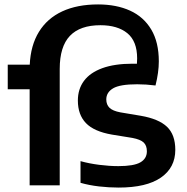

<svg xmlns="http://www.w3.org/2000/svg" viewBox="-20 -838 845 868"><path d="M772.5 -160.5Q772.5 -80 707.2 -35Q642 10 516.5 10Q472.5 10 427.5 4.8Q382.5 -0.5 344 -11.5V-109.5Q383.5 -98.5 428.8 -92.8Q474 -87 515.5 -87Q585 -87 614.5 -104Q644 -121 644 -154Q644 -180 629.5 -193.8Q615 -207.5 578.5 -214.5L486 -229.5Q405 -243.5 368.5 -281.5Q332 -319.5 332 -383.5Q332 -435 359.5 -472.2Q387 -509.5 442.5 -529.8Q498 -550 579.5 -550H599Q600 -566 600 -574Q600 -651.5 555.8 -687.8Q511.5 -724 434 -724Q342 -724 296 -675.8Q250 -627.5 250 -526.5V0H114V-434.5H15V-545.5H114.5Q118.5 -633 156 -694Q193.5 -755 261.2 -786.5Q329 -818 423.5 -818Q506 -818 567.8 -790Q629.5 -762 663.8 -704.5Q698 -647 698 -560.5Q698 -511.5 683 -451.5Q641 -457 600 -457Q522.5 -457 491.5 -438.8Q460.5 -420.5 460.5 -388.5Q460.5 -365 475 -350.8Q489.5 -336.5 524.5 -330L617 -314.5Q697.5 -300.5 735 -264.8Q772.5 -229 772.5 -160.5Z"/></svg>

Font: Encode Sans Semi Expanded SmBd
Style: Regular
Weight: 600
Width: 6
Designer: Multiple Designers
Foundry: Impallari Type
Version: Version 2.000